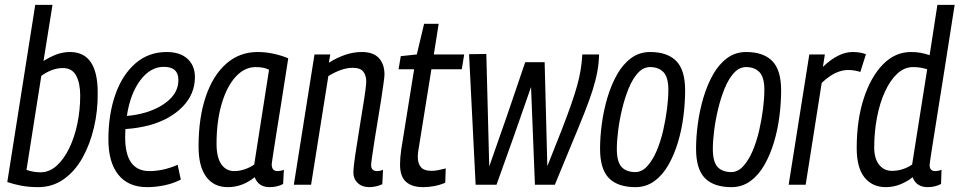

<svg xmlns="http://www.w3.org/2000/svg" viewBox="-20 -760 3948 790"><path d="M196 -740 159 -509Q186 -526 212.5 -536Q239 -546 268 -546Q382 -546 382 -379Q383 -305 366.5 -235Q350 -165 319 -110Q288 -55 242 -22.5Q196 10 137 10Q99 10 67.5 4Q36 -2 10 -11L125 -740ZM238 -480Q195 -480 150 -448L89 -61Q100 -57 115 -54Q130 -51 146 -51Q183 -51 213 -78Q243 -105 265 -150.5Q287 -196 298.5 -252Q310 -308 310 -367Q310 -417 293.5 -448.5Q277 -480 238 -480Z M724 -21Q693 -5 656.5 2.5Q620 10 585 10Q508 10 467 -41Q426 -92 426 -186Q426 -289 454.5 -370.5Q483 -452 537 -499Q591 -546 666 -546Q721 -546 751.5 -518Q782 -490 782 -443Q782 -373 731.5 -321Q681 -269 596 -245Q546 -232 496 -229Q495 -212 495 -195Q495 -56 595 -56Q621 -56 650 -62Q679 -68 711 -82ZM654 -485Q599 -485 557.5 -430Q516 -375 502 -283Q541 -286 582 -298Q642 -317 678 -351Q714 -385 714 -431Q714 -485 654 -485Z M1089 10Q1043 10 1028 -31Q1005 -12 977 -1Q949 10 917 10Q860 10 828.5 -32.5Q797 -75 797 -157Q797 -276 827 -363.5Q857 -451 911.5 -498.5Q966 -546 1040 -546Q1074 -546 1107.5 -538.5Q1141 -531 1166 -520Q1149 -408 1136.5 -331.5Q1124 -255 1116.5 -207Q1109 -159 1105 -133Q1101 -107 1099.5 -96.5Q1098 -86 1098 -84Q1098 -56 1122 -56Q1134 -56 1148 -61L1145 -3Q1121 10 1089 10ZM1026 -83 1087 -473Q1066 -484 1032 -484Q986 -484 949.5 -444Q913 -404 892 -332.5Q871 -261 871 -168Q871 -113 890.5 -84.5Q910 -56 944 -56Q965 -56 987 -63.5Q1009 -71 1026 -83Z M1274 -536H1339L1333 -502Q1367 -523 1400.5 -534.5Q1434 -546 1469 -546Q1516 -546 1539 -521Q1562 -496 1562 -453Q1562 -445 1558 -416.5Q1554 -388 1548 -348Q1542 -308 1534.5 -265Q1527 -222 1521 -182.5Q1515 -143 1511 -115.5Q1507 -88 1507 -81Q1507 -56 1532 -56Q1536 -56 1542 -57Q1548 -58 1556 -61L1553 -2Q1540 4 1526 7Q1512 10 1499 10Q1470 10 1452 -7Q1434 -24 1434 -51Q1434 -62 1437.5 -91Q1441 -120 1447.5 -159.5Q1454 -199 1460.5 -241.5Q1467 -284 1473.5 -322.5Q1480 -361 1483.5 -388.5Q1487 -416 1487 -425Q1487 -449 1475 -465Q1463 -481 1431 -481Q1407 -481 1381 -471.5Q1355 -462 1331 -447L1260 0H1189Z M1814 -67 1812 -8Q1788 2 1765 6Q1742 10 1720 10Q1675 10 1650.5 -12Q1626 -34 1626 -83Q1626 -111 1631 -145L1684 -475H1620L1629 -529L1695 -536L1725 -662H1785L1765 -536H1890L1880 -475H1755L1703 -151Q1701 -141 1700 -132Q1699 -123 1699 -115Q1699 -87 1712 -72Q1725 -57 1756 -57Q1769 -57 1783.5 -60Q1798 -63 1814 -67Z M2263 0H2181L2165 -402Q2131 -303 2095 -201.5Q2059 -100 2023 0H1937L1910 -537L1981 -538L1993 -75Q2031 -182 2067.5 -288Q2104 -394 2141 -504H2221L2232 -76Q2266 -161 2290 -222.5Q2314 -284 2329.5 -328.5Q2345 -373 2354.5 -407Q2364 -441 2369 -471.5Q2374 -502 2376 -536H2445Q2444 -499 2437.5 -464Q2431 -429 2418 -388Q2405 -347 2384 -294Q2363 -241 2333 -169.5Q2303 -98 2263 0Z M2595 10Q2522 10 2485.5 -27Q2449 -64 2449 -148Q2449 -197 2456.5 -252Q2464 -307 2479.5 -359Q2495 -411 2519 -453.5Q2543 -496 2577 -521Q2611 -546 2655 -546Q2726 -546 2762.5 -509Q2799 -472 2799 -388Q2799 -337 2792 -281.5Q2785 -226 2769.5 -174.5Q2754 -123 2730 -81Q2706 -39 2672 -14.5Q2638 10 2595 10ZM2594 -52Q2621 -52 2643 -76Q2665 -100 2681.5 -138.5Q2698 -177 2708.5 -222.5Q2719 -268 2724.5 -312Q2730 -356 2730 -390Q2730 -442 2710 -463Q2690 -484 2655 -484Q2627 -484 2605 -460Q2583 -436 2567 -397Q2551 -358 2540 -312.5Q2529 -267 2523.5 -223.5Q2518 -180 2518 -148Q2518 -94 2537.5 -73Q2557 -52 2594 -52Z M2990 10Q2917 10 2880.5 -27Q2844 -64 2844 -148Q2844 -197 2851.5 -252Q2859 -307 2874.5 -359Q2890 -411 2914 -453.5Q2938 -496 2972 -521Q3006 -546 3050 -546Q3121 -546 3157.5 -509Q3194 -472 3194 -388Q3194 -337 3187 -281.5Q3180 -226 3164.5 -174.5Q3149 -123 3125 -81Q3101 -39 3067 -14.5Q3033 10 2990 10ZM2989 -52Q3016 -52 3038 -76Q3060 -100 3076.5 -138.5Q3093 -177 3103.5 -222.5Q3114 -268 3119.5 -312Q3125 -356 3125 -390Q3125 -442 3105 -463Q3085 -484 3050 -484Q3022 -484 3000 -460Q2978 -436 2962 -397Q2946 -358 2935 -312.5Q2924 -267 2918.5 -223.5Q2913 -180 2913 -148Q2913 -94 2932.5 -73Q2952 -52 2989 -52Z M3374 -536 3366 -485Q3430 -546 3488 -546Q3520 -546 3543 -537L3520 -464Q3495 -472 3470 -472Q3445 -472 3418.5 -460Q3392 -448 3361 -419L3295 0H3225L3310 -536Z M3797 10Q3750 10 3735 -31Q3715 -14 3685.5 -2Q3656 10 3625 10Q3569 10 3537 -30Q3505 -70 3505 -151Q3505 -266 3534 -355Q3563 -444 3613 -495Q3663 -546 3728 -546Q3751 -546 3769 -542.5Q3787 -539 3805 -533L3837 -740H3908Q3887 -606 3868.5 -488Q3850 -370 3835.5 -280.5Q3821 -191 3813 -138.5Q3805 -86 3805 -81Q3805 -56 3828 -56Q3840 -56 3854 -61L3852 -3Q3827 10 3797 10ZM3650 -57Q3673 -57 3694.5 -64Q3716 -71 3733 -83L3795 -475Q3782 -479 3768 -481.5Q3754 -484 3737 -484Q3701 -484 3672 -457Q3643 -430 3621.5 -383.5Q3600 -337 3588.5 -277Q3577 -217 3577 -153Q3577 -108 3597 -82.5Q3617 -57 3650 -57Z"/></svg>

Font: Georama SemiCondensed
Style: Italic
Weight: 400
Width: 4
Italic angle: -9°
Designer: Jean-Baptiste Levee
Foundry: Production Type
Version: Version 1.000